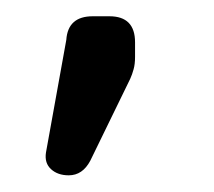

<svg xmlns="http://www.w3.org/2000/svg" viewBox="-20 -106 263 236"><path d="M64.5 109.5Q51 109.5 42.8 102Q34.5 94.5 36.5 81.5L61.5 -57Q63.5 -86 94 -86H114.5Q146 -86 146 -54V-36Q146 -27 144.2 -20.8Q142.5 -14.5 140 -9L91 91.5Q81.5 109.5 64.5 109.5Z"/></svg>

Font: Jura Light Medium
Style: Regular
Weight: 500
Version: Version 5.106